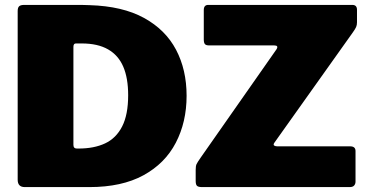

<svg xmlns="http://www.w3.org/2000/svg" viewBox="-20 -762 1505 782"><path d="M81 0Q52 0 52 -30V-717Q52 -731 58 -736.5Q64 -742 79 -742Q104 -742 140 -742Q176 -742 215 -742Q254 -742 288.5 -742Q323 -742 345 -741Q479 -737 566.5 -689Q654 -641 697 -559.5Q740 -478 740 -372Q740 -265 696 -180.5Q652 -96 564 -48Q476 0 344 0ZM293 -157H300Q363 -157 408 -178Q453 -199 477.5 -247Q502 -295 502 -374Q502 -444 482 -490.5Q462 -537 420 -561Q378 -585 313 -585H289Q279 -585 279 -571V-172Q279 -157 293 -157ZM803 0Q788 0 782.5 -5Q777 -10 777 -25V-70Q777 -86 780.5 -93.5Q784 -101 798 -121L1106 -561Q1116 -577 1097 -577H832Q819 -577 814.5 -582.5Q810 -588 810 -601V-721Q810 -742 828 -742H1415Q1434 -742 1434 -722V-671Q1434 -660 1430.5 -652Q1427 -644 1417 -630L1097 -180Q1092 -172 1097 -169Q1102 -166 1109 -166H1406Q1428 -166 1428 -147V-22Q1428 -13 1422.5 -6.5Q1417 0 1404 0H803Z"/></svg>

Font: Libre Franklin Black
Style: Regular
Weight: 900
Designer: Pablo Impallari, Rodrigo Fuenzalida, Nhung Nguyen
Foundry: Impallari Type
Version: Version 3.000